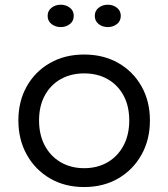

<svg xmlns="http://www.w3.org/2000/svg" viewBox="-20 -764 696 794"><path d="M328 9.5Q248 9.5 186.8 -26.2Q125.5 -62 90.8 -124.2Q56 -186.5 56 -266Q56 -345.5 90.8 -407Q125.5 -468.5 186.8 -503.5Q248 -538.5 328 -538.5Q408 -538.5 469.2 -503.5Q530.5 -468.5 565.2 -407Q600 -345.5 600 -266Q600 -186.5 565.2 -124.2Q530.5 -62 469.2 -26.2Q408 9.5 328 9.5ZM328 -68.5Q383 -68.5 425 -93Q467 -117.5 490.8 -162Q514.5 -206.5 514.5 -266Q514.5 -325.5 490.8 -369.2Q467 -413 425 -436.8Q383 -460.5 328 -460.5Q273.5 -460.5 231.2 -436.8Q189 -413 165.2 -369.2Q141.5 -325.5 141.5 -266Q141.5 -206.5 165.2 -162Q189 -117.5 231.2 -93Q273.5 -68.5 328 -68.5ZM231 -652Q209.5 -652 193.2 -664.5Q177 -677 177 -698.5Q177 -719.5 193.2 -732Q209.5 -744.5 231 -744.5Q253 -744.5 269 -732Q285 -719.5 285 -698.5Q285 -677 269 -664.5Q253 -652 231 -652ZM425.5 -652Q404 -652 388 -664.5Q372 -677 372 -698.5Q372 -719.5 388 -732Q404 -744.5 425.5 -744.5Q447.5 -744.5 463.5 -732Q479.5 -719.5 479.5 -698.5Q479.5 -677 463.5 -664.5Q447.5 -652 425.5 -652Z"/></svg>

Font: Epilogue
Style: Regular
Weight: 400
Designer: Tyler Finck
Foundry: Etcetera Type Co
Version: Version 2.112